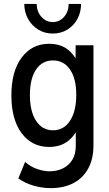

<svg xmlns="http://www.w3.org/2000/svg" viewBox="-20 -764 564 997"><path d="M244.1 212.9Q198.7 212.9 154.1 200Q109.4 187 75.2 162.6L110.4 76.7Q136.7 100.6 171.1 113Q205.6 125.5 238.3 125.5Q274.9 125.5 305.7 110.8Q336.4 96.2 355 66.9Q373.5 37.6 373.5 -7.3V-75.2H358.9L377.9 -128.9V-412.1L350.1 -463.9H372.6V-528.8H465.3V-9.8Q465.3 62 437.7 111.8Q410.2 161.6 360.4 187.3Q310.5 212.9 244.1 212.9ZM234.9 -1Q145.5 -1 92.3 -72.5Q39.1 -144 39.1 -268.6Q39.1 -393.6 92.5 -465.1Q146 -536.6 234.9 -536.6Q297.9 -536.6 337.6 -502.2Q377.4 -467.8 396.5 -407.2Q415.5 -346.7 415.5 -268.1Q415.5 -186.5 395.8 -126.5Q376 -66.4 335.9 -33.7Q295.9 -1 234.9 -1ZM254.9 -87.4Q311.5 -87.4 343.8 -137Q376 -186.5 376 -272Q376 -356 343.5 -403.1Q311 -450.2 254.9 -450.2Q199.2 -450.2 167.2 -402.8Q135.3 -355.5 135.3 -271Q135.3 -184.6 167.7 -136Q200.2 -87.4 254.9 -87.4ZM253.9 -589.8Q211.9 -589.8 178.7 -610.1Q145.5 -630.4 126 -665.3Q106.4 -700.2 106 -743.7H170.4Q170.9 -703.6 195.1 -676.5Q219.2 -649.4 253.9 -649.4Q289.1 -649.4 312.7 -676.5Q336.4 -703.6 336.4 -743.7H400.9Q400.9 -700.2 381.8 -665.3Q362.8 -630.4 329.6 -610.1Q296.4 -589.8 253.9 -589.8Z"/></svg>

Font: Reddit Sans Condensed Medium
Style: Regular
Weight: 500
Designer: Stephen Hutchings
Foundry: Reddit
Version: Version 1.014